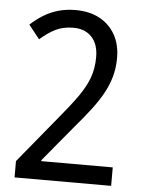

<svg xmlns="http://www.w3.org/2000/svg" viewBox="-52 -766 599 808"><g transform="rotate(5 247.0 -362.0)"><path d="M448 0H40V-69L201 -265Q248 -321 278.5 -364Q309 -407 323.5 -446.5Q338 -486 338 -534Q338 -589 309.5 -619Q281 -649 232 -649Q190 -649 158 -633.5Q126 -618 92 -588L46 -646Q72 -670 100.5 -687.5Q129 -705 162.5 -714.5Q196 -724 235 -724Q294 -724 336.5 -701Q379 -678 402.5 -636.5Q426 -595 426 -538Q426 -496 415.5 -458.5Q405 -421 385 -385.5Q365 -350 337 -313.5Q309 -277 273 -235L146 -82V-78H448Z"/></g></svg>

Font: Noto Sans Display SemiCondensed
Style: Regular
Weight: 400
Width: 4
Version: Version 2.003